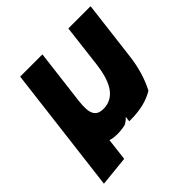

<svg xmlns="http://www.w3.org/2000/svg" viewBox="-168 -615 885 885"><g transform="rotate(-45 275.0 -172.0)"><path d="M236 -483H91L15 139L162 124L175 15C185 18 195 21 209 21C230 23 252 20 272 16C285 10 294 3 304 -8L301 18H310C372 18 422 6 463 -19C489 -68 507 -127 515 -196L550 -483H405L380 -274C368 -179 338 -116 272 -107C207 -100 194 -136 203 -213Z"/></g></svg>

Font: Bluebird
Style: SfBdNrwObl
Weight: 700
Designer: Jasper
Foundry: Cannot Into Space Fonts
Version: Version 0.98